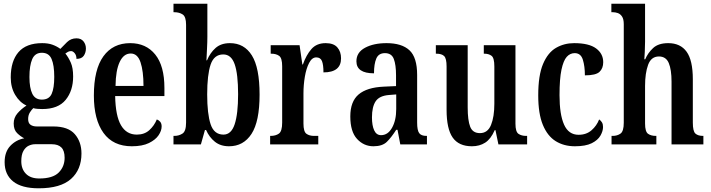

<svg xmlns="http://www.w3.org/2000/svg" viewBox="-20 -780 3841 1037"><path d="M189 237Q97 237 51 200Q5 163 5 96Q5 40 36 7.5Q67 -25 111 -33Q91 -43 72.5 -61Q54 -79 54 -113Q54 -144 74 -167.5Q94 -191 123 -210Q86 -227 62 -267.5Q38 -308 38 -362Q38 -450 80 -498.5Q122 -547 208 -547Q240 -547 263.5 -538.5Q287 -530 306 -516Q321 -532 342 -552.5Q363 -573 393 -573Q418 -573 431 -556.5Q444 -540 444 -518Q444 -496 432.5 -479Q421 -462 393 -462Q393 -481 383.5 -492.5Q374 -504 364 -504Q354 -504 347 -500Q340 -496 333 -491Q350 -470 362.5 -441.5Q375 -413 375 -367Q375 -290 334.5 -240.5Q294 -191 208 -191Q199 -191 183.5 -192Q168 -193 160 -196Q151 -188 141.5 -173Q132 -158 132 -137Q132 -115 145 -106Q158 -97 179 -97H268Q348 -97 384 -55.5Q420 -14 420 49Q420 136 363.5 186.5Q307 237 189 237ZM206 -242Q245 -242 259 -273Q273 -304 273 -365Q273 -428 258.5 -461.5Q244 -495 206 -495Q169 -495 154 -460.5Q139 -426 139 -364Q139 -305 154.5 -273.5Q170 -242 206 -242ZM192 184Q265 184 297 152Q329 120 329 72Q329 34 311.5 16.5Q294 -1 260 -1H169Q152 -1 135 7Q118 15 106.5 35Q95 55 95 91Q95 133 120 158.5Q145 184 192 184Z M692 10Q591 10 539 -62Q487 -134 487 -264Q487 -405 538.5 -476Q590 -547 683 -547Q769 -547 818.5 -485.5Q868 -424 868 -305V-261H602Q604 -154 633.5 -103.5Q663 -53 719 -53Q760 -53 786.5 -77Q813 -101 827 -135Q838 -131 845.5 -122Q853 -113 853 -97Q853 -74 836.5 -49.5Q820 -25 784.5 -7.5Q749 10 692 10ZM755 -316Q755 -396 739 -443.5Q723 -491 686 -491Q648 -491 626.5 -445.5Q605 -400 604 -316Z M1217 10Q1171 10 1140.5 -14.5Q1110 -39 1093 -78H1087L1065 0H917V-46H922Q946 -46 965.5 -58.5Q985 -71 985 -118V-646Q985 -690 966.5 -702Q948 -714 922 -714H917V-760H1100V-581Q1100 -554 1098 -515.5Q1096 -477 1095 -454H1098Q1115 -495 1144.5 -521Q1174 -547 1222 -547Q1299 -547 1340.5 -480.5Q1382 -414 1382 -269Q1382 -124 1338.5 -57Q1295 10 1217 10ZM1187 -53Q1229 -53 1247.5 -109Q1266 -165 1266 -271Q1266 -380 1247.5 -433Q1229 -486 1186 -486Q1136 -486 1117.5 -431Q1099 -376 1099 -270Q1099 -165 1117.5 -109Q1136 -53 1187 -53Z M1439 0V-46H1442Q1469 -46 1486.5 -58.5Q1504 -71 1504 -118V-422Q1504 -466 1488 -478Q1472 -490 1445 -490H1442V-536H1598L1613 -432H1616Q1634 -483 1662 -515Q1690 -547 1739 -547Q1782 -547 1802 -524Q1822 -501 1822 -465Q1822 -389 1727 -389Q1727 -430 1719 -450Q1711 -470 1688 -470Q1665 -470 1649.5 -440Q1634 -410 1626.5 -365.5Q1619 -321 1619 -276V-113Q1619 -69 1635 -57.5Q1651 -46 1676 -46H1699V0Z M1997 10Q1945 10 1908.5 -29.5Q1872 -69 1872 -151Q1872 -232 1917 -270Q1962 -308 2053 -312L2119 -315V-373Q2119 -430 2107 -461.5Q2095 -493 2059 -493Q2025 -493 2012.5 -464Q2000 -435 2000 -384Q1905 -384 1905 -449Q1905 -497 1951.5 -522Q1998 -547 2068 -547Q2150 -547 2191.5 -508.5Q2233 -470 2233 -375V-118Q2233 -76 2244 -61Q2255 -46 2283 -46H2286V0H2142L2127 -79H2120Q2094 -38 2069.5 -14Q2045 10 1997 10ZM2038 -50Q2075 -50 2097.5 -90Q2120 -130 2120 -191V-270L2082 -267Q2029 -263 2009 -233Q1989 -203 1989 -146Q1989 -102 2001 -76Q2013 -50 2038 -50Z M2529 10Q2458 10 2425 -37Q2392 -84 2392 -187V-421Q2392 -464 2379 -477Q2366 -490 2337 -490H2334V-536H2506V-200Q2506 -130 2519.5 -95.5Q2533 -61 2572 -61Q2614 -61 2632 -105Q2650 -149 2650 -220V-421Q2650 -467 2635 -478.5Q2620 -490 2596 -490H2593V-536H2764V-112Q2764 -68 2780.5 -57Q2797 -46 2821 -46H2827V0H2672L2656 -77H2652Q2631 -29 2600.5 -9.5Q2570 10 2529 10Z M3085 10Q3026 10 2981.5 -17.5Q2937 -45 2912 -105.5Q2887 -166 2887 -265Q2887 -373 2913 -434.5Q2939 -496 2983 -521.5Q3027 -547 3081 -547Q3161 -547 3199.5 -518.5Q3238 -490 3238 -444Q3238 -411 3218 -392Q3198 -373 3139 -373Q3139 -422 3128 -457.5Q3117 -493 3084 -493Q3059 -493 3041 -473Q3023 -453 3012.5 -403.5Q3002 -354 3002 -266Q3002 -162 3026.5 -107Q3051 -52 3105 -52Q3147 -52 3175 -76.5Q3203 -101 3216 -135Q3226 -128 3231.5 -118.5Q3237 -109 3237 -94Q3237 -72 3223 -47.5Q3209 -23 3176 -6.5Q3143 10 3085 10Z M3283 0V-46H3289Q3314 -46 3331.5 -58.5Q3349 -71 3349 -117V-649Q3349 -677 3339.5 -691Q3330 -705 3316.5 -709.5Q3303 -714 3291 -714H3282V-760H3464V-555Q3464 -527 3462.5 -499.5Q3461 -472 3460 -460H3465Q3479 -494 3507.5 -520.5Q3536 -547 3589 -547Q3655 -547 3688.5 -500.5Q3722 -454 3722 -352V-118Q3722 -71 3736 -58.5Q3750 -46 3777 -46H3779V0H3607V-339Q3607 -404 3592 -439.5Q3577 -475 3539 -475Q3497 -475 3480.5 -430Q3464 -385 3464 -316V-113Q3464 -69 3480 -57.5Q3496 -46 3522 -46H3525V0Z"/></svg>

Font: Noto Serif Ethiopic ExtraCondensed SemiBold
Style: Regular
Weight: 600
Width: 2
Designer: Monotype Design Team
Foundry: Monotype Imaging Inc.
Version: Version 2.102; ttfautohint (v1.8.4.7-5d5b)